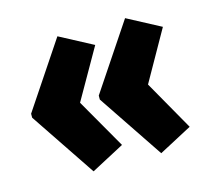

<svg xmlns="http://www.w3.org/2000/svg" viewBox="-77 -608 713 655"><g transform="rotate(-15 280.0 -280.5)"><path d="M22 -287V-273L177 -42L294 -104L193 -280L294 -457L177 -519ZM261 -287V-273L416 -42L533 -104L433 -280L533 -457L416 -519Z"/></g></svg>

Font: Noto Sans Telugu ExtraCondensed Black
Style: Regular
Weight: 900
Width: 2
Designer: Jelle Bosma - Monotype Design Team
Foundry: Monotype Imaging Inc.
Version: Version 2.005